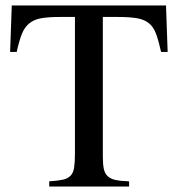

<svg xmlns="http://www.w3.org/2000/svg" viewBox="-20 -682 651 702"><path d="M200 -620Q158 -620 131.5 -615.5Q105 -611 87.5 -597Q70 -583 60 -558Q50 -533 41 -492H17L23 -662H587L593 -492H569Q560 -533 550.5 -558.5Q541 -584 524 -597.5Q507 -611 480 -615.5Q453 -620 410 -620H356V-109Q356 -82 359.5 -65Q363 -48 373.5 -38Q384 -28 402.5 -24Q421 -20 452 -19V0H160V-19Q191 -21 209.5 -25Q228 -29 238 -39.5Q248 -50 251 -69Q254 -88 254 -120V-620Z"/></svg>

Font: Klingon pIqaD vaHbo'
Style: Regular
Weight: 400
Width: 0
Designer: Mike Neff (qa'vaj)
Foundry: Mike Neff and Michael Everson
Version: Version 2.003